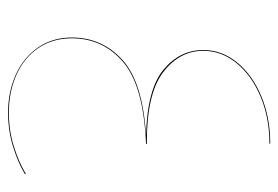

<svg xmlns="http://www.w3.org/2000/svg" viewBox="-127 -551 690 476"><g transform="rotate(90 218.0 -313.0)"><path d="M412 -30Q384 -13 344 -0.5Q304 12 259 12Q208 12 165.5 -7Q123 -26 98 -62Q73 -98 73 -146Q73 -221 128.5 -271.5Q184 -322 316 -330Q201 -333 152.5 -373.5Q104 -414 104 -472Q104 -518 135 -556Q166 -594 219 -616Q272 -638 336 -638V-636Q272 -636 219.5 -614Q167 -592 136.5 -554.5Q106 -517 106 -472Q106 -413 159 -372.5Q212 -332 333 -332H337V-330Q193 -324 134 -273.5Q75 -223 75 -146Q75 -98 99.5 -62.5Q124 -27 166 -8.5Q208 10 259 10Q304 10 343.5 -2.5Q383 -15 411 -32Z"/></g></svg>

Font: FiraGO Two
Style: Regular
Weight: 100
Designer: bBox Type
Foundry: bBox Type GmbH
Version: Version 1.001